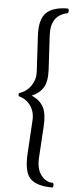

<svg xmlns="http://www.w3.org/2000/svg" viewBox="-61 -739 389 982"><g transform="rotate(5 133.5 -247.5)"><path d="M166 -562 175.8 -386.2Q178.7 -326.2 159.9 -295.2Q141.1 -264.2 101.1 -247.1Q145 -228 162.6 -193.6Q180.2 -159.2 175.8 -95.2L166 64Q162.1 123 187 155.5Q211.9 188 248 188Q252 191.9 252 200Q252 208 248 211.9Q167 211.9 133.5 178.5Q100.1 145 106 48.8L116.2 -121.1Q119.1 -164.1 96.7 -196.5Q74.2 -229 34.2 -238.8V-253.9Q74.2 -266.1 96.2 -299.1Q118.2 -332 116.2 -370.1L106 -554.2Q101.1 -638.2 135.5 -672.6Q169.9 -707 248 -707Q252 -702.1 252 -695.1Q252 -688 248 -683.1Q160.2 -666 166 -562Z"/></g></svg>

Font: Linux Libertine Display
Style: Regular
Weight: 400
Designer: Philipp H. Poll
Foundry: Philipp H. Poll
Version: Version 5.0.9